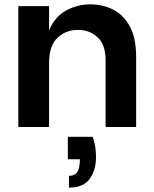

<svg xmlns="http://www.w3.org/2000/svg" viewBox="-20 -582 704 880"><path d="M604 0H464V-306Q464 -377 427.5 -411Q391 -445 337 -445Q282 -445 243.5 -409Q205 -373 205 -294V0H64V-554H205V-443Q231 -505 282.5 -533.5Q334 -562 394 -562Q453 -562 500.5 -537Q548 -512 576 -459Q604 -406 604 -322ZM296 278V224Q324 224 335 205.5Q346 187 346 148H291V45H405Q420 87 420 138Q420 198 391 238Q362 278 296 278Z"/></svg>

Font: Ulagadi Sans SemiBold
Style: Regular
Weight: 600
Designer: Ninad Kale (Devanagari), Jonny Pinhorn (Latin)
Foundry: Indian Type Foundry
Version: Version 3.01;March 29, 2020;FontCreator 12.0.0.2522 64-bit; 